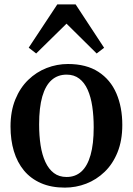

<svg xmlns="http://www.w3.org/2000/svg" viewBox="-20 -845 606 876"><path d="M28 -267.5Q28 -337.5 49.8 -391Q71.5 -444.5 108.8 -480.5Q146 -516.5 193 -534.8Q240 -553 290 -553Q374 -553 429 -517.2Q484 -481.5 511 -418.8Q538 -356 538 -275Q538 -204 516.2 -150.2Q494.5 -96.5 457.2 -60.8Q420 -25 373.2 -7Q326.5 11 276 11Q213.5 11 166.8 -9.5Q120 -30 89.2 -67.2Q58.5 -104.5 43.2 -155.5Q28 -206.5 28 -267.5ZM284 -37.5Q324 -37.5 351.5 -62.5Q379 -87.5 393.2 -137.8Q407.5 -188 407.5 -264Q407.5 -315.5 401 -359.2Q394.5 -403 380 -435.5Q365.5 -468 341.8 -486.2Q318 -504.5 284 -504.5Q243.5 -504.5 215.5 -479.8Q187.5 -455 173 -404.8Q158.5 -354.5 158.5 -277.5Q158.5 -226 165.2 -182.2Q172 -138.5 187 -106Q202 -73.5 225.8 -55.5Q249.5 -37.5 284 -37.5ZM145 -601 111 -627.5 241.5 -825H325L455 -627L421 -601L283.5 -737Z"/></svg>

Font: Merriweather 60pt SemiBold
Style: Regular
Weight: 600
Version: Version 2.100